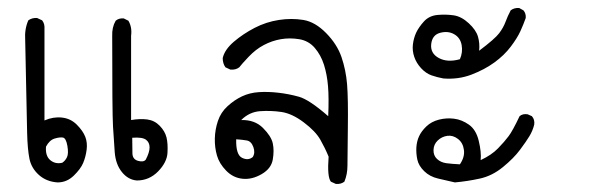

<svg xmlns="http://www.w3.org/2000/svg" viewBox="-20 -284 1540 487"><path d="M126 178.7Q97.7 176.8 78.6 159.7Q59.6 142.6 54.7 118.7Q49.8 94.7 48.8 52.7Q47.9 10.7 43.9 -182.6Q42 -210 51.8 -232.4Q61.5 -239.3 74.2 -238.3L86.9 -232.4Q93.8 -223.6 92.8 -210.9V21.5Q115.2 11.7 137.2 14.2Q159.2 16.6 174.8 32.2Q190.4 47.9 196.3 63Q202.1 78.1 199.7 96.2Q197.3 114.3 190.9 129.4Q184.6 144.5 167 161.6Q149.4 178.7 126 178.7ZM327.1 173.8Q304.7 171.9 289.1 152.3Q273.4 132.8 271 102.1Q268.6 71.3 266.6 36.1Q264.6 1 264.6 -192.4Q263.7 -214.8 273.4 -231.4Q281.2 -238.3 293.9 -237.3L305.7 -231.4Q315.4 -214.8 312.5 -193.4V20.5Q335 16.6 353.5 19Q372.1 21.5 385.3 35.2Q398.4 48.8 402.3 64.5Q406.2 80.1 404.8 104Q403.3 127.9 380.9 150.9Q358.4 173.8 327.1 173.8ZM137.7 128.9Q145.5 124 149.9 114.7Q154.3 105.5 150.9 85.9Q147.5 66.4 139.6 64.9Q131.8 63.5 118.7 67.4Q105.5 71.3 96.7 87.9Q94.7 111.3 107.4 122.1Q120.1 132.8 137.7 128.9ZM349.6 121.1Q359.4 102.5 359.4 89.8Q359.4 77.1 350.1 70.3Q340.8 63.5 315.4 65.4Q315.4 90.8 315.9 105.5Q316.4 120.1 330.1 124Q343.8 127.9 349.6 121.1Z M832 182.6 819.3 176.8Q809.6 165 813.5 113.3Q804.7 91.8 792.5 70.3Q780.3 48.8 750.5 26.4Q720.7 3.9 693.8 0Q667 -3.9 639.6 -2Q612.3 0 591.8 20.5Q626 19.5 647 40.5Q668 61.5 671.9 79.6Q675.8 97.7 671.9 120.6Q668 143.6 643.6 157.7Q619.1 171.9 595.2 169.4Q571.3 167 553.7 148.9Q536.1 130.9 530.3 110.4Q524.4 89.8 524.9 67.4Q525.4 44.9 532.7 22.9Q540 1 557.1 -14.6Q574.2 -30.3 593.8 -39.6Q613.3 -48.8 636.7 -50.3Q660.2 -51.8 686 -48.8Q711.9 -45.9 738.3 -38.6Q764.6 -31.2 812.5 10.7Q814.5 -36.1 812 -65.4Q809.6 -94.7 801.8 -119.6Q793.9 -144.5 778.3 -162.6Q762.7 -180.7 738.8 -184.6Q714.8 -188.5 692.4 -184.6Q669.9 -180.7 649.4 -169.9Q628.9 -159.2 610.8 -140.1Q592.8 -121.1 586.9 -113.3Q578.1 -106.4 564.5 -107.4L551.8 -113.3Q544.9 -123 544.9 -136.7Q549.8 -158.2 573.2 -178.2Q596.7 -198.2 626 -213.4Q655.3 -228.5 687.5 -233.4Q719.7 -238.3 749.5 -233.4Q779.3 -228.5 807.1 -200.2Q835 -171.9 846.2 -139.2Q857.4 -106.4 860.4 -69.8Q863.3 -33.2 862.3 40.5Q861.3 114.3 861.3 136.2Q861.3 158.2 853.5 176.8Q844.7 183.6 832 182.6ZM621.1 114.3Q627.9 103.5 622.6 88.9Q617.2 74.2 606 72.3Q594.7 70.3 579.1 69.3Q578.1 108.4 593.8 116.2Q609.4 124 621.1 114.3Z M1133.8 178.7Q1112.3 173.8 1091.3 168.9Q1070.3 164.1 1056.2 150.4Q1042 136.7 1038.6 121.1Q1035.2 105.5 1036.1 89.8Q1037.1 74.2 1043 61.5Q1048.8 48.8 1061.5 36.6Q1074.2 24.4 1093.3 19.5Q1112.3 14.6 1131.8 17.1Q1151.4 19.5 1169.4 32.2Q1187.5 44.9 1194.3 73.2Q1201.2 101.6 1199.2 122.1Q1226.6 109.4 1243.2 92.3Q1259.8 75.2 1270 61.5Q1280.3 47.9 1297.9 10.7Q1305.7 3.9 1318.4 5.9L1329.1 10.7Q1336.9 19.5 1335 32.2Q1331.1 47.9 1322.8 61.5Q1314.5 75.2 1298.8 96.2Q1283.2 117.2 1255.9 139.6Q1228.5 162.1 1197.3 168.9Q1166 175.8 1133.8 178.7ZM1146.5 132.8Q1159.2 114.3 1156.7 96.2Q1154.3 78.1 1141.6 68.4Q1128.9 58.6 1114.7 60.5Q1100.6 62.5 1090.3 72.3Q1080.1 82 1079.6 96.2Q1079.1 110.4 1088.4 119.1Q1097.7 127.9 1111.8 129.9Q1126 131.8 1146.5 132.8ZM1104.5 -85Q1088.9 -87.9 1074.7 -92.8Q1060.5 -97.7 1048.3 -110.8Q1036.1 -124 1030.8 -139.6Q1025.4 -155.3 1027.3 -171.4Q1029.3 -187.5 1035.6 -201.2Q1042 -214.8 1055.2 -229.5Q1068.4 -244.1 1089.8 -246.1Q1111.3 -248 1130.9 -245.1Q1150.4 -242.2 1168.9 -225.1Q1187.5 -208 1192.4 -190.9Q1197.3 -173.8 1195.3 -155.3Q1235.4 -185.5 1246.1 -199.7Q1256.8 -213.9 1262.2 -228.5Q1267.6 -243.2 1275.4 -257.8Q1284.2 -264.6 1296.9 -263.7L1307.6 -257.8Q1314.5 -250 1313.5 -238.3Q1307.6 -221.7 1299.8 -204.6Q1292 -187.5 1275.4 -165.5Q1258.8 -143.6 1233.9 -125.5Q1209 -107.4 1175.8 -94.7Q1142.6 -82 1104.5 -85ZM1146.5 -133.8Q1154.3 -151.4 1150.9 -169.9Q1147.5 -188.5 1131.8 -197.3Q1116.2 -206.1 1096.2 -200.7Q1076.2 -195.3 1073.7 -171.9Q1071.3 -148.4 1093.3 -136.7Q1115.2 -125 1146.5 -133.8Z"/></svg>

Font: NaikaiFont
Style: Regular
Weight: 400
Version: Version 1.67